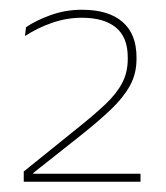

<svg xmlns="http://www.w3.org/2000/svg" viewBox="-20 -726 332 384"><path d="M27.5 -362.5V-383L133.5 -468.5Q168 -496 190.5 -517.2Q213 -538.5 224.2 -559.8Q235.5 -581 235.5 -608V-611.5Q235.5 -651.5 211.8 -671Q188 -690.5 144 -690.5Q113.5 -690.5 84.5 -680.5Q55.5 -670.5 30 -654L32 -671.5Q50.5 -684.5 80.5 -695.5Q110.5 -706.5 144 -706.5Q197 -706.5 225 -682.2Q253 -658 253 -611.5V-607.5Q253 -578.5 239.8 -554.5Q226.5 -530.5 201.8 -507Q177 -483.5 142.5 -456L46.5 -380V-373.5L39.5 -378.5H261V-362.5Z"/></svg>

Font: Anek Gujarati Medium Thin
Style: Regular
Weight: 250
Version: Version 1.003